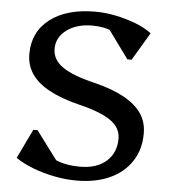

<svg xmlns="http://www.w3.org/2000/svg" viewBox="-52 -753 719 816"><g transform="rotate(5 307.5 -345.0)"><path d="M304 16Q258 16 209.5 6.5Q161 -3 118 -19.5Q75 -36 43 -58L103 -183H121L242 -21H146V-117Q168 -81 211 -62.5Q254 -44 314 -44Q385 -44 426 -80Q467 -116 467 -177Q467 -224 422.5 -254.5Q378 -285 285 -307Q209 -326 158.5 -353.5Q108 -381 83 -418Q58 -455 58 -503Q58 -597 129 -651.5Q200 -706 322 -706Q365 -706 409 -697Q453 -688 494 -672.5Q535 -657 564 -635L493 -516H475L363 -670H467L461 -575Q438 -612 402 -629Q366 -646 314 -646Q248 -646 205.5 -614.5Q163 -583 163 -534Q163 -487 207.5 -456.5Q252 -426 346 -404Q422 -385 472 -357.5Q522 -330 547 -293.5Q572 -257 572 -208Q572 -140 539 -89.5Q506 -39 446 -11.5Q386 16 304 16Z"/></g></svg>

Font: Platypi Light
Style: Regular
Weight: 400
Version: Version 1.200